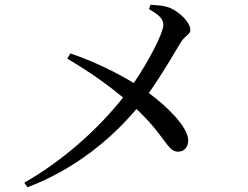

<svg xmlns="http://www.w3.org/2000/svg" viewBox="-20 -768 1040 805"><path d="M726 -132C753 -132 769 -151 769 -180C768 -237 679 -323 604 -378C662 -460 716 -554 736 -587C754 -619 778 -622 778 -642C778 -673 737 -714 697 -733C671 -745 641 -746 611 -748L605 -730C640 -709 665 -692 665 -664C665 -631 607 -517 541 -420C472 -461 384 -507 275 -544L262 -522C363 -463 441 -405 496 -359C392 -228 249 -98 82 -2L95 17C286 -54 444 -182 552 -311C671 -201 681 -132 726 -132Z"/></svg>

Font: Source Han Serif SC Medium
Style: Regular
Weight: 500
Designer: Ryoko NISHIZUKA 西塚涼子 (kana & ideographs); Frank Grießhammer (Latin, Greek & Cyrillic); Wenlong ZHANG 张文龙 (bopomofo); San
Foundry: Adobe
Version: Version 2.003;hotconv 1.1.1;makeotfexe 2.6.0